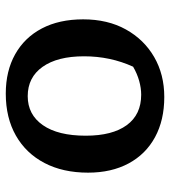

<svg xmlns="http://www.w3.org/2000/svg" viewBox="18 -597 589 665"><g transform="rotate(90 312.5 -264.5)"><path d="M304 10Q226 10 168 -22.5Q110 -55 78.5 -115Q47 -175 47 -258Q47 -343 82 -406Q117 -469 177.5 -504Q238 -539 316 -539Q396 -539 455 -507Q514 -475 546 -415.5Q578 -356 578 -275Q578 -188 544.5 -124Q511 -60 449.5 -25Q388 10 304 10ZM313 -66Q377 -66 413.5 -118.5Q450 -171 450 -267Q450 -359 413.5 -409Q377 -459 308 -459Q285 -459 260 -452Q235 -445 211 -431Q175 -352 175 -261Q175 -169 211.5 -117.5Q248 -66 313 -66Z"/></g></svg>

Font: Piazzolla SC SemiBold
Style: Regular
Weight: 600
Designer: Juan Pablo del Peral
Foundry: Huerta Tipografica
Version: Version 1.330